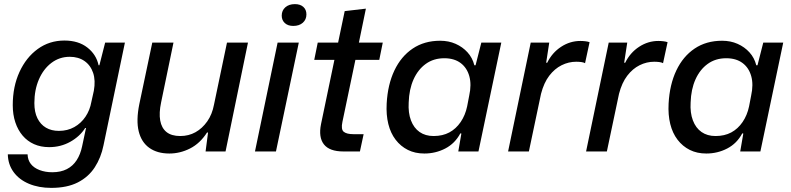

<svg xmlns="http://www.w3.org/2000/svg" viewBox="-20 -736 3842 933"><path d="M229 177Q168 177 120.5 157Q73 137 46 100Q19 63 18 14H114Q115 42 130 61Q145 80 172.5 90.5Q200 101 234 101Q275 101 304.5 86Q334 71 352.5 42.5Q371 14 379 -25L398 -114H394Q368 -73 321.5 -47Q275 -21 219 -21Q178 -21 145.5 -35.5Q113 -50 90 -77Q67 -104 54.5 -141.5Q42 -179 42 -225Q42 -315 74.5 -386Q107 -457 163.5 -498Q220 -539 293 -539Q361 -539 404.5 -505Q448 -471 459 -419H463L491 -529H587L483 -30Q471 30 440.5 77Q410 124 358 150.5Q306 177 229 177ZM266 -100Q308 -100 341 -118.5Q374 -137 395.5 -169Q417 -201 424 -241L436 -295Q445 -345 432.5 -382Q420 -419 390.5 -439.5Q361 -460 319 -460Q269 -460 230 -430.5Q191 -401 169 -350Q147 -299 147 -235Q147 -191 162 -161Q177 -131 203.5 -115.5Q230 -100 266 -100Z M803 10Q744 10 705.5 -17.5Q667 -45 654 -98Q641 -151 657 -230L720 -529H823L763 -239Q752 -187 758.5 -150.5Q765 -114 789 -94.5Q813 -75 856 -75Q897 -75 930 -93.5Q963 -112 987 -146Q1011 -180 1020 -228L1083 -529H1185L1076 0H979L991 -92H986Q952 -39 903.5 -14.5Q855 10 803 10Z M1219 0 1329 -529H1432L1321 0ZM1405 -610Q1379 -610 1364 -624Q1349 -638 1349 -660Q1349 -685 1366.5 -700.5Q1384 -716 1413 -716Q1439 -716 1454 -702.5Q1469 -689 1469 -666Q1469 -641 1451.5 -625.5Q1434 -610 1405 -610Z M1649 0Q1581 0 1554 -34.5Q1527 -69 1540 -133L1605 -445H1507L1524 -529H1623L1655 -682L1758 -694L1724 -529H1840L1823 -445H1707L1644 -144Q1636 -107 1650.5 -95.5Q1665 -84 1697 -84H1747L1729 0Z M2042 10Q1997 10 1962 -7.5Q1927 -25 1902.5 -57Q1878 -89 1867 -133.5Q1856 -178 1859 -233Q1864 -325 1896.5 -393.5Q1929 -462 1985.5 -500Q2042 -538 2119 -538Q2160 -538 2194 -523Q2228 -508 2252 -481.5Q2276 -455 2285 -419H2291L2319 -529H2416L2305 0H2207L2222 -87L2217 -88Q2191 -39 2144 -14.5Q2097 10 2042 10ZM2087 -75Q2131 -75 2163.5 -92.5Q2196 -110 2218.5 -143Q2241 -176 2250 -219L2260 -271Q2272 -325 2260.5 -366Q2249 -407 2218 -430Q2187 -453 2139 -453Q2087 -453 2049 -425.5Q2011 -398 1989.5 -350Q1968 -302 1966 -238Q1963 -188 1977 -151Q1991 -114 2019 -94.5Q2047 -75 2087 -75Z M2449 0 2559 -529H2649L2634 -431H2639Q2663 -480 2706.5 -508.5Q2750 -537 2800 -537Q2813 -537 2825 -535.5Q2837 -534 2845 -531L2823 -429Q2816 -433 2804.5 -434.5Q2793 -436 2780 -436Q2743 -436 2709 -419Q2675 -402 2649 -368Q2623 -334 2609 -280L2550 0Z M2828 0 2938 -529H3028L3013 -431H3018Q3042 -480 3085.5 -508.5Q3129 -537 3179 -537Q3192 -537 3204 -535.5Q3216 -534 3224 -531L3202 -429Q3195 -433 3183.5 -434.5Q3172 -436 3159 -436Q3122 -436 3088 -419Q3054 -402 3028 -368Q3002 -334 2988 -280L2929 0Z M3412 10Q3367 10 3332 -7.5Q3297 -25 3272.5 -57Q3248 -89 3237 -133.5Q3226 -178 3229 -233Q3234 -325 3266.5 -393.5Q3299 -462 3355.5 -500Q3412 -538 3489 -538Q3530 -538 3564 -523Q3598 -508 3622 -481.5Q3646 -455 3655 -419H3661L3689 -529H3786L3675 0H3577L3592 -87L3587 -88Q3561 -39 3514 -14.5Q3467 10 3412 10ZM3457 -75Q3501 -75 3533.5 -92.5Q3566 -110 3588.5 -143Q3611 -176 3620 -219L3630 -271Q3642 -325 3630.5 -366Q3619 -407 3588 -430Q3557 -453 3509 -453Q3457 -453 3419 -425.5Q3381 -398 3359.5 -350Q3338 -302 3336 -238Q3333 -188 3347 -151Q3361 -114 3389 -94.5Q3417 -75 3457 -75Z"/></svg>

Font: Mona Sans ExtraLight Medium
Style: Italic
Weight: 500
Italic angle: -11.6951°
Version: Version 2.000